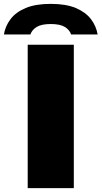

<svg xmlns="http://www.w3.org/2000/svg" viewBox="-78 -971 524 991"><path d="M65 0V-740H303V0ZM-58 -793Q-50.5 -837 -23.2 -872.8Q4 -908.5 55 -929.8Q106 -951 184 -951Q262 -951 312.8 -929.8Q363.5 -908.5 391 -872.8Q418.5 -837 426 -793H289Q281.5 -816.5 256.8 -831.8Q232 -847 184 -847Q136 -847 111.2 -831.8Q86.5 -816.5 79 -793Z"/></svg>

Font: Encode Sans SC Expanded Black
Style: Regular
Weight: 900
Width: 7
Designer: Multiple Designers
Foundry: Impallari Type
Version: Version 3.002